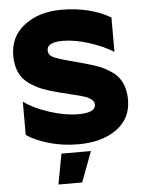

<svg xmlns="http://www.w3.org/2000/svg" viewBox="-60 -748 753 1006"><g transform="rotate(-5 316.5 -244.5)"><path d="M433 -189Q433 -205 419 -216.5Q405 -228 387.5 -234Q370 -240 334 -249L249 -270Q199 -283 164.5 -296.5Q130 -310 96.5 -333.5Q63 -357 46 -394Q29 -431 29 -481Q29 -583 106.5 -641.5Q184 -700 300 -700Q450 -700 559 -637V-456Q506 -489 431.5 -513Q357 -537 294 -537Q211 -537 211 -494Q211 -470 235 -458Q259 -446 320 -430L394 -410Q442 -397 473 -385Q504 -373 538.5 -349.5Q573 -326 590.5 -288.5Q608 -251 608 -200Q608 -101 530.5 -45.5Q453 10 330 10Q244 10 171 -12Q98 -34 58 -63V-238Q109 -200 191 -173.5Q273 -147 341 -147Q433 -147 433 -189ZM391 51 331 211H206L236 51Z"/></g></svg>

Font: Roundo
Style: Bold
Weight: 700
Designer: Namrata Goyal (Gurmukhi), Shiva Nallaperumal (Latin)
Foundry: Indian Type Foundry
Version: Version 1.000;PS 1.0;hotconv 1.0.88;makeotf.lib2.5.647800